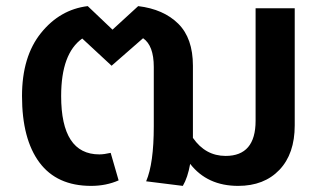

<svg xmlns="http://www.w3.org/2000/svg" viewBox="-20 -593 1065 628"><path d="M816 -566H944V-183Q944 -90 894 -37.5Q844 15 759 15Q658 15 602 -57Q594 -12 578 15L458 0Q483 -58 483 -180V-374Q483 -444 448 -468L345 -378L249 -467Q180 -418 180 -279Q180 -88 305 -88Q320 -88 342 -93L368 -3Q327 15 278 15Q166 15 109 -61.5Q52 -138 52 -279Q52 -408 114 -485Q176 -562 267 -573L348 -496L432 -573Q515 -563 563 -515.5Q611 -468 611 -378V-142Q652 -83 718 -83Q816 -83 816 -198Z"/></svg>

Font: FiraGO Medium
Style: Regular
Weight: 500
Designer: bBox Type
Foundry: bBox Type GmbH
Version: Version 1.001;PS 001.001;hotconv 1.0.88;makeotf.lib2.5.64775